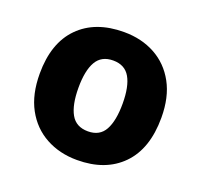

<svg xmlns="http://www.w3.org/2000/svg" viewBox="-104 -675 838 801"><g transform="rotate(20 315.0 -274.5)"><path d="M585 -276Q585 -138 512.5 -64Q440 10 314 10Q236 10 175 -23.5Q114 -57 79.5 -120.5Q45 -184 45 -276Q45 -412 117.5 -485.5Q190 -559 317 -559Q395 -559 455.5 -526Q516 -493 550.5 -430Q585 -367 585 -276ZM217 -276Q217 -200 240 -159Q263 -118 316 -118Q368 -118 390.5 -159Q413 -200 413 -276Q413 -352 390 -392Q367 -432 315 -432Q263 -432 240 -392Q217 -352 217 -276Z"/></g></svg>

Font: Noto Sans Khmer UI ExtraBold
Style: Regular
Weight: 800
Designer: Danh Hong and the Monotype Design Team
Foundry: Monotype Imaging Inc.
Version: Version 2.002; ttfautohint (v1.8.4.7-5d5b)